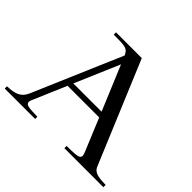

<svg xmlns="http://www.w3.org/2000/svg" viewBox="-203 -920 1138 1138"><g transform="rotate(45 365.5 -351.0)"><path d="M-48 0H207V-19C141 -21 94 -17 113 -63L204 -275H469L554 -70C573 -24 557 -19 452 -19V0H779V-19C731 -21 685 -20 668 -59L399 -702H183V-683C283 -683 298 -681 316 -641L77 -84C55 -33 17 -21 -48 -19ZM218 -309 338 -589 455 -309Z"/></g></svg>

Font: Ortica Linear
Style: Regular
Weight: 400
Designer: Benedetta Bovani
Foundry: Collletttivo
Version: Version 2.000;Glyphs 3.1.2 (3151)